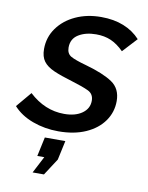

<svg xmlns="http://www.w3.org/2000/svg" viewBox="-109 -593 670 867"><g transform="rotate(10 226.0 -159.5)"><path d="M183 10Q120 10 64.5 -10.5Q9 -31 -25 -69L34 -139Q106 -72 195 -72Q246 -72 277 -94Q308 -116 308 -152Q308 -183 282 -195.5Q256 -208 203 -224Q152 -239 119 -253.5Q86 -268 70.5 -289Q55 -310 55 -345Q55 -399 85.5 -441.5Q116 -484 168 -508Q220 -532 285 -532Q343 -532 388 -514Q433 -496 464 -462L403 -396Q374 -425 344 -438Q314 -451 276 -451Q228 -451 195.5 -431Q163 -411 163 -371Q163 -343 183 -331.5Q203 -320 254 -306Q336 -283 377.5 -255Q419 -227 419 -170Q419 -119 390 -78Q361 -37 308 -13.5Q255 10 183 10ZM101 213 141 136H109L128 48H222L203 136L153 213Z"/></g></svg>

Font: Raleway SemiBold
Style: Italic
Weight: 600
Italic angle: -12°
Designer: Matt McInerney, Pablo Impallari, Rodrigo Fuenzalida
Foundry: Matt McInerney, Pablo Impallari, Rodrigo Fuenzalida
Version: Version 4.026